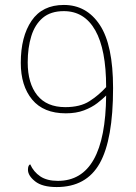

<svg xmlns="http://www.w3.org/2000/svg" viewBox="-20 -744 550 776"><path d="M209 12Q151 12 122 -11Q93 -34 93 -58Q93 -76 102 -80Q116 -49 143 -31Q170 -13 214 -13Q406 -13 409 -358Q395 -344 373 -327Q351 -310 319.5 -298Q288 -286 246 -286Q156 -286 110 -341.5Q64 -397 64 -490Q64 -596 107.5 -660Q151 -724 238 -724Q330 -724 383.5 -643Q437 -562 437 -388Q437 -180 383 -84Q329 12 209 12ZM244 -311Q304 -311 341.5 -335Q379 -359 409 -392Q409 -544 365 -621.5Q321 -699 238 -699Q185 -699 153 -672Q121 -645 106.5 -598Q92 -551 92 -492Q92 -407 130.5 -359Q169 -311 244 -311Z"/></svg>

Font: Noto Serif Georgian SemiCondensed Thin
Style: Regular
Weight: 100
Width: 4
Designer: Monotype Design Team, Akaki Razmadze
Foundry: Google LLC
Version: Version 2.003; ttfautohint (v1.8.4.7-5d5b)